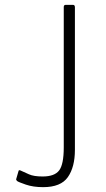

<svg xmlns="http://www.w3.org/2000/svg" viewBox="-20 -762 439 792"><path d="M289 -144Q289 -73 260 -31.5Q231 10 158 10Q117 10 86.5 -0.5Q56 -11 51 -15Q49 -17 47.5 -19Q46 -21 47 -24L56 -55Q57 -62 64 -59Q80 -52 99.5 -43Q119 -34 156 -34Q205 -34 224 -59Q243 -84 243 -154V-733Q243 -742 251 -742H281Q289 -742 289 -732V-144Z"/></svg>

Font: Libre Franklin Thin
Style: Regular
Weight: 100
Designer: Pablo Impallari, Rodrigo Fuenzalida, Nhung Nguyen
Foundry: Impallari Type
Version: Version 3.000